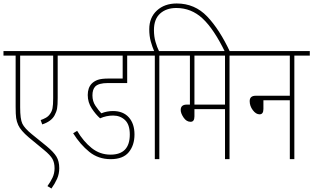

<svg xmlns="http://www.w3.org/2000/svg" viewBox="-20 -916 1803 1105"><path d="M395 -622H0V-596H70V-302Q70 -257 73 -236.5Q76 -216 85 -196Q99 -165 146 -125L232 -54Q270 -23 282 -1Q294 21 294 52Q294 82 282 107Q270 132 253 155L276 169Q296 141 308.5 113Q321 85 321 52Q321 12 305 -14.5Q289 -41 248 -75L164 -143Q121 -178 108.5 -204.5Q96 -231 96 -298V-596H286V-351Q286 -311 282 -292Q278 -273 267 -259Q258 -246 243.5 -238Q229 -230 214 -225L223 -200Q275 -217 294 -252Q305 -272 308.5 -291.5Q312 -311 312 -353V-596H395Z M727 -142Q727 -26 616 -26Q555 -26 507.5 -64Q460 -102 424 -163L401 -149Q442 -84 494 -42Q546 0 617 0Q688 0 721 -40Q754 -80 754 -142Q754 -204 721.5 -240.5Q689 -277 630 -277Q596 -277 563 -264Q547 -281 529.5 -307Q512 -333 512 -367Q512 -401 528 -418Q548 -438 600 -438H712V-596H807V-622H383V-596H686V-464H606Q564 -464 543 -456.5Q522 -449 508 -435Q485 -411 485 -369Q485 -327 508 -292Q531 -257 556 -235Q592 -251 631 -251Q672 -251 699.5 -225Q727 -199 727 -142Z M897 -596H986V-622H895Q884 -644 875 -675Q866 -706 866 -743Q866 -806 901.5 -838Q937 -870 995 -870Q1081 -870 1146 -809.5Q1211 -749 1276 -615H1305Q1244 -746 1172.5 -821Q1101 -896 997 -896Q927 -896 883 -855.5Q839 -815 839 -748Q839 -708 848 -676.5Q857 -645 867 -622H795V-596H871V0H897Z M1390 -596V-622H974V-596H1073V-314H1055Q1020 -314 1020 -283Q1020 -264 1036.5 -239.5Q1053 -215 1077 -215Q1099 -215 1099 -246V-288H1275V0H1301V-596ZM1275 -314H1099V-596H1275Z M1378 -596H1648V-365H1452Q1417 -365 1417 -334Q1417 -306 1435 -282Q1453 -258 1474 -258Q1496 -258 1496 -289V-339H1648V0H1674V-596H1763V-622H1378Z"/></svg>

Font: Noto Sans Devanagari Extra Condensed Thin
Style: Regular
Weight: 250
Width: 2
Designer: Monotype Design Team
Foundry: Monotype Imaging Inc.
Version: 1.000